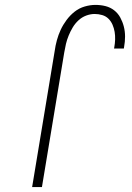

<svg xmlns="http://www.w3.org/2000/svg" viewBox="-20 -763 540 783"><path d="M111 0 203 -555Q206 -577 212 -599Q218 -621 227.5 -641.5Q237 -662 251.5 -681.5Q266 -701 284.5 -715.5Q303 -730 325.5 -736.5Q348 -743 369 -743Q391 -743 410.5 -738Q430 -733 445.5 -721Q461 -709 470.5 -691.5Q480 -674 485 -654.5Q490 -635 490 -614Q490 -593 486 -571L485 -565H445L446 -570Q449 -586 449.5 -602Q450 -618 447.5 -633Q445 -648 439 -662Q433 -676 422.5 -686.5Q412 -697 397 -701.5Q382 -706 366 -706Q349 -706 331.5 -699.5Q314 -693 300 -680Q286 -667 276.5 -651Q267 -635 260 -618Q253 -601 249 -584Q245 -567 242 -549L151 0Z"/></svg>

Font: Iosevka Extralight Oblique
Style: Regular
Weight: 200
Italic angle: -9°
Monospace: yes
Designer: Belleve Invis
Foundry: Belleve Invis
Version: Version 32.5.0; ttfautohint (v1.8.4)